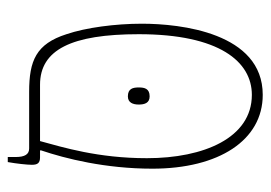

<svg xmlns="http://www.w3.org/2000/svg" viewBox="-121 -566 696 494"><g transform="rotate(-90 227.0 -319.0)"><path d="M230 9C390 9 413 -203 413 -302C413 -370 403 -446 386 -496C361 -574 318 -592 238 -592H92C77 -592 70 -603 70 -627V-647H57C53 -625 50 -597 50 -585C50 -571 54 -564 69 -564H87V-561C66 -499 40 -396 40 -275C40 -104 113 9 230 9ZM67 -289C67 -415 95 -505 111 -564H256C346 -564 386 -483 386 -310C386 -102 315 -19 230 -19C119 -19 67 -143 67 -289ZM205 -310C205 -295 209 -282 226 -282C246 -282 249 -295 249 -310C249 -325 246 -338 226 -338C210 -338 205 -325 205 -310Z"/></g></svg>

Font: Noto Serif Hebrew Condensed Thin
Style: Regular
Weight: 100
Width: 3
Designer: Monotype Design Team
Foundry: Monotype Imaging Inc.
Version: Version 2.004